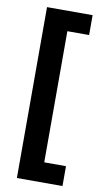

<svg xmlns="http://www.w3.org/2000/svg" viewBox="-92 -786 490 904"><g transform="rotate(10 153.0 -333.5)"><path d="M57 75V-742H275V-647H171V-20H275V75Z"/></g></svg>

Font: Epunda Sans
Style: Bold
Weight: 700
Designer: Simon Atzbach
Foundry: typofactur
Version: Version 2.204; ttfautohint (v1.8.4.7-5d5b)